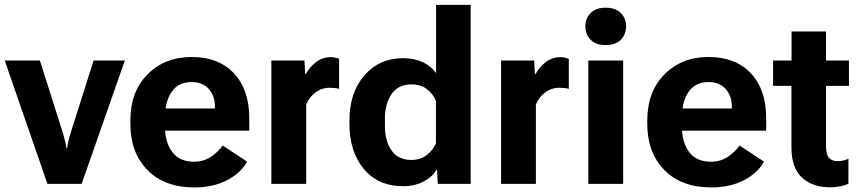

<svg xmlns="http://www.w3.org/2000/svg" viewBox="-30 -768 3586 802"><path d="M-10.3 -515.1H136.7L232.7 -212.6Q238.3 -194.1 241.8 -179Q245.4 -163.8 247.3 -149.9H250.5Q252.4 -163.8 255.9 -178.8Q259.3 -193.8 265.1 -212.6L360.8 -515.1H491.5L311 0H168.2Z M514.6 -250V-265.6Q514.6 -385 586.5 -457.5Q658.4 -530 770.3 -530Q882.8 -530 947 -462Q1011.2 -394 1011.2 -274.2V-222.2H613.5V-314.9H867.7V-323.7Q867.9 -366.5 842.4 -395.9Q816.9 -425.3 770 -425.3Q715.6 -425.3 687.3 -384.6Q658.9 -344 658.9 -273.4V-242.4Q658.9 -173.6 689.5 -133.1Q720 -92.5 779.5 -92.5Q820.8 -92.5 851.1 -113Q881.3 -133.5 900.1 -160.2L1002 -93Q977.5 -46.4 919.3 -15.7Q861.1 14.9 782.2 14.9Q657.2 14.9 585.9 -57.7Q514.6 -130.4 514.6 -250Z M1103.5 0V-515.1H1241.7L1244.9 -459H1247.6Q1262.7 -487.5 1290 -508.4Q1317.4 -529.3 1351.3 -529.3Q1361.3 -529.3 1371.7 -526.9Q1382.1 -524.4 1386.5 -522.5V-397Q1377.9 -399.2 1368.3 -400.3Q1358.6 -401.4 1347.2 -401.4Q1313.7 -401.4 1287.4 -381.6Q1261 -361.8 1249 -331.5V0Z M1429.7 -249.8V-265.4Q1429.7 -380.6 1491.8 -452.8Q1554 -524.9 1653.6 -524.9Q1701.7 -524.9 1737.1 -507.7Q1772.5 -490.5 1791.5 -462.6V-747.6H1936V0H1798.6L1795.4 -59.3H1793Q1776.9 -29.5 1739.5 -9.9Q1702.1 9.8 1654.1 9.8Q1549.3 9.8 1489.5 -62.5Q1429.7 -134.8 1429.7 -249.8ZM1577.9 -242.7Q1577.9 -179 1605.6 -139.4Q1633.3 -99.9 1688 -99.9Q1725.8 -99.9 1752.2 -120.2Q1778.6 -140.6 1791 -169.2V-346.2Q1779.1 -375 1753.7 -395.3Q1728.3 -415.5 1688.5 -415.5Q1634.3 -415.5 1606.1 -375.9Q1577.9 -336.2 1577.9 -272.5Z M2063 0V-515.1H2201.2L2204.3 -459H2207Q2222.2 -487.5 2249.5 -508.4Q2276.9 -529.3 2310.8 -529.3Q2320.8 -529.3 2331.2 -526.9Q2341.6 -524.4 2345.9 -522.5V-397Q2337.4 -399.2 2327.8 -400.3Q2318.1 -401.4 2306.6 -401.4Q2273.2 -401.4 2246.8 -381.6Q2220.5 -361.8 2208.5 -331.5V0Z M2427.5 0V-515.1H2573V0ZM2415 -658Q2415 -690.9 2437.1 -713.4Q2459.1 -735.8 2500.2 -735.8Q2541.4 -735.8 2563.4 -713.4Q2585.4 -690.9 2585.4 -658Q2585.4 -624.8 2563.4 -602.2Q2541.3 -579.6 2500 -579.6Q2459 -579.6 2437 -602.2Q2415 -624.8 2415 -658Z M2673.8 -250V-265.6Q2673.8 -385 2745.7 -457.5Q2817.6 -530 2929.4 -530Q3042 -530 3106.2 -462Q3170.4 -394 3170.4 -274.2V-222.2H2772.7V-314.9H3026.9V-323.7Q3027.1 -366.5 3001.6 -395.9Q2976.1 -425.3 2929.2 -425.3Q2874.8 -425.3 2846.4 -384.6Q2818.1 -344 2818.1 -273.4V-242.4Q2818.1 -173.6 2848.6 -133.1Q2879.2 -92.5 2938.7 -92.5Q2980 -92.5 3010.3 -113Q3040.5 -133.5 3059.3 -160.2L3161.1 -93Q3136.7 -46.4 3078.5 -15.7Q3020.3 14.9 2941.4 14.9Q2816.4 14.9 2745.1 -57.7Q2673.8 -130.4 2673.8 -250Z M3199.2 -409.4V-515.1H3516.1V-409.4ZM3275.9 -153.3V-460.2L3276.4 -474.4V-636.5H3420.4V-156.2Q3420.4 -121.3 3433.5 -108Q3446.5 -94.7 3469.7 -94.7Q3481 -94.7 3492.2 -97.5Q3503.4 -100.3 3513.9 -104.5V-0.5Q3502.7 5.4 3481.9 9.9Q3461.2 14.4 3437 14.4Q3364.3 14.4 3320.1 -26.1Q3275.9 -66.7 3275.9 -153.3Z"/></svg>

Font: RobotoFlex
Style: Regular
Weight: 400
Designer: Berlow after Robertson
Foundry: Google
Version: Version 2.136